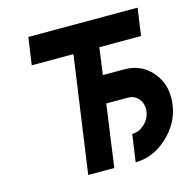

<svg xmlns="http://www.w3.org/2000/svg" viewBox="-103 -802 895 903"><g transform="rotate(-15 344.0 -350.0)"><path d="M113 -700 94 -567H297L217 0H344L386 -303H491Q524 -303 544 -278Q564 -252 559 -218Q554 -182 527 -158Q501 -133 467 -133L448 0Q533 0 603 -64Q674 -129 686 -218Q698 -309 647 -372Q595 -436 509 -436H405L423 -567H626L645 -700Z"/></g></svg>

Font: Unageo
Style: Bold-Italic
Weight: 700
Designer: Richard Sepsi
Foundry: Richard Sepsi
Version: Version 2.000